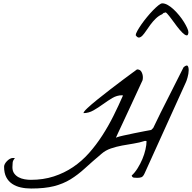

<svg xmlns="http://www.w3.org/2000/svg" viewBox="-20 -1044 1125 1124"><path d="M3.9 -68.4Q3.9 -76.2 8.8 -85Q13.7 -93.8 21.5 -101.6Q29.3 -109.4 38.1 -114.3Q46.9 -119.1 54.7 -119.1Q56.6 -119.1 61 -119.1Q65.4 -119.1 67.4 -118.2Q55.7 -105.5 54.2 -92.8Q52.7 -80.1 52.7 -65.4Q52.7 -43 63 -28.8Q73.2 -14.6 88.9 -6.3Q104.5 2 123.5 5.4Q142.6 8.8 160.2 8.8Q233.4 8.8 294.9 -11.2Q356.4 -31.2 407.7 -65.9Q459 -100.6 501 -147.9Q543 -195.3 578.6 -250.5Q614.3 -305.7 644 -365.2Q673.8 -424.8 700.2 -485.4H697.3H695.3Q694.3 -485.4 694.3 -486.3Q665 -486.3 637.7 -470.2Q610.4 -454.1 583 -434.1Q555.7 -414.1 527.3 -397.9Q499 -381.8 468.8 -381.8Q468.8 -389.6 491.7 -411.1Q514.6 -432.6 549.8 -460.9Q585 -489.3 625.5 -520.5Q666 -551.8 700.7 -577.6Q735.4 -603.5 758.8 -620.6Q782.2 -637.7 782.2 -637.7Q800.8 -637.7 808.6 -622.6Q816.4 -607.4 816.4 -591.8Q816.4 -588.9 815.9 -582Q815.4 -575.2 814.5 -574.2Q771.5 -481.4 743.2 -419.9Q714.8 -358.4 697.3 -321.3Q679.7 -284.2 671.4 -266.1Q663.1 -248 660.6 -242.2Q658.2 -236.3 659.7 -237.8Q661.1 -239.3 664.1 -240.2Q673.8 -244.1 702.6 -250.5Q731.4 -256.8 764.2 -263.7Q796.9 -270.5 825.7 -275.9Q854.5 -281.2 865.2 -283.2L877 -294.9Q919.9 -384.8 965.3 -473.1Q1010.7 -561.5 1054.7 -650.4Q1073.2 -666 1079.1 -657.7Q1085 -649.4 1084.5 -630.9Q1084 -612.3 1078.1 -591.3Q1072.3 -570.3 1067.4 -560.5L827.1 -30.3Q818.4 -10.7 808.6 -6.8Q798.8 -2.9 784.2 -2.9Q775.4 -2.9 764.6 -3.9Q753.9 -4.9 751 -16.6Q769.5 -33.2 785.6 -59.1Q801.8 -85 813.5 -112.8Q825.2 -140.6 831.5 -168.5Q837.9 -196.3 837.9 -217.8Q835.9 -217.8 832.5 -218.8Q829.1 -219.7 827.1 -218.8Q796.9 -209 762.7 -203.6Q728.5 -198.2 694.3 -191.9Q660.2 -185.5 628.9 -174.8Q597.7 -164.1 574.2 -143.6Q517.6 -95.7 476.6 -58.1Q435.5 -20.5 392.6 5.9Q349.6 32.2 295.9 45.9Q242.2 59.6 162.1 59.6Q129.9 59.6 101.6 53.2Q73.2 46.9 51.3 32.2Q29.3 17.6 16.6 -6.8Q3.9 -31.2 3.9 -68.4ZM774.4 -837.9Q774.4 -845.7 783.7 -862.8Q793 -879.9 807.6 -900.9Q822.3 -921.9 840.3 -943.8Q858.4 -965.8 875.5 -983.4Q892.6 -1001 907.2 -1012.7Q921.9 -1024.4 929.7 -1024.4Q945.3 -1024.4 962.4 -1014.6Q979.5 -1004.9 996.6 -988.8Q1013.7 -972.7 1029.3 -953.6Q1044.9 -934.6 1056.6 -915.5Q1068.4 -896.5 1075.7 -880.4Q1083 -864.3 1083 -855.5Q1082 -835 1071.8 -836.9Q1061.5 -838.9 1046.9 -853.5Q1032.2 -868.2 1015.6 -890.1Q999 -912.1 984.4 -932.1Q969.7 -952.1 959 -963.9Q948.2 -975.6 946.3 -969.7Q939.5 -969.7 937 -967.8Q934.6 -965.8 929.7 -960.9Q909.2 -952.1 892.1 -935.5Q875 -918.9 861.3 -900.4Q847.7 -881.8 835.9 -864.3Q824.2 -846.7 814 -835.9Q803.7 -825.2 793.9 -824.2Q784.2 -823.2 774.4 -837.9Z"/></svg>

Font: La Belle Aurore
Style: Regular
Weight: 400
Version: Version 1.001 2001